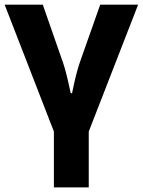

<svg xmlns="http://www.w3.org/2000/svg" viewBox="-20 -566 614 826"><path d="M361.8 240.2H211.9V0L0 -545.9H164.1L250 -299.8Q262.7 -264.2 277.8 -194.3L284.2 -165H290Q307.6 -252.9 324.2 -299.8L411.1 -545.9H574.2L361.8 0Z"/></svg>

Font: NotoSans-Bold
Style: Bold
Weight: 700
Designer: Monotype Design team
Foundry: Monotype Imaging Inc.
Version: Version 1.04